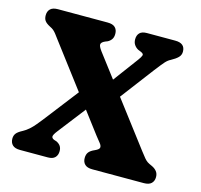

<svg xmlns="http://www.w3.org/2000/svg" viewBox="-102 -811 963 922"><g transform="rotate(15 379.5 -350.0)"><path d="M643 -145.9Q657.9 -126.4 666.1 -116.6Q674.3 -106.8 682.6 -101.3Q690.9 -95.9 705.5 -89.7Q721.1 -82.5 730 -71.1Q739 -59.8 739 -43.2Q739 -23.2 726.9 -11.6Q714.9 0 689.6 0H433.6Q408.4 0 396.3 -11.6Q384.2 -23.2 384.2 -43.2Q384.2 -61.7 393.2 -72.8Q402.2 -83.9 422.2 -92.3Q442.7 -101.5 443.5 -111Q444.3 -120.6 434.2 -132.7Q424.1 -144.8 411.5 -161.2L107.8 -562.7Q99 -574.6 92.6 -583Q86.2 -591.3 78.9 -597.7Q71.6 -604.1 59.2 -609.9Q40.3 -619.8 33.2 -630.1Q26 -640.3 26 -656.8Q26 -676.8 38.1 -688.4Q50.2 -700 75.5 -700H322.6Q348.3 -700 360.1 -688.4Q372 -676.8 372 -656.8Q372 -639.6 364.8 -629.4Q357.6 -619.2 346.2 -613.2L334.6 -608.6Q316.7 -600.9 315 -590.5Q313.4 -580.1 329.5 -558.7ZM440.2 -329.6 358.7 -361.4 511 -566.5Q522.2 -581.8 525 -590.5Q527.8 -599.2 513.1 -605.4L498.1 -611.6Q486.3 -617.9 478.5 -629.2Q470.7 -640.4 470.7 -656.8Q470.7 -676.8 482 -688.4Q493.3 -700 517.7 -700H658.5Q707.9 -700 707.9 -658Q707.9 -641.2 696.2 -629.4Q684.6 -617.6 661.7 -605.2Q648.6 -598.9 636.4 -585.5Q624.2 -572.1 596.7 -536.2ZM296.7 -367.8 378.7 -332.3 225 -133.7Q207.5 -111.4 207.9 -102.6Q208.4 -93.8 220.6 -89L232.6 -85.2Q246 -78.6 252.8 -68.7Q259.6 -58.8 259.6 -43.2Q259.6 -23.6 248.1 -11.8Q236.7 0 212.6 0H74Q48.8 0 36.7 -11.6Q24.6 -23.2 24.6 -43.3Q24.6 -58.3 32.5 -68.9Q40.3 -79.5 61.6 -90.8Q79 -100.1 92.7 -112.3Q106.5 -124.5 118.4 -138.9Q130.4 -153.3 142.3 -168.2Z"/></g></svg>

Font: Fraunces SuperSoft
Style: Regular
Weight: 900
Version: Version 1.000;[b76b70a41]